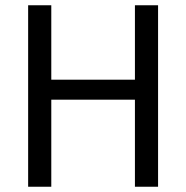

<svg xmlns="http://www.w3.org/2000/svg" viewBox="-20 -710 708 730"><path d="M581 -690V0H493V-331H175V0H87V-690H175V-407H493V-690Z"/></svg>

Font: Exo 2
Style: Regular
Weight: 400
Designer: Natanael Gama
Version: Version 1.001;PS 001.001;hotconv 1.0.70;makeotf.lib2.5.58329